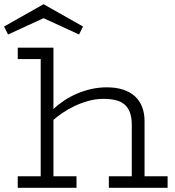

<svg xmlns="http://www.w3.org/2000/svg" viewBox="-62 -899 838 919"><path d="M22.9 -670.9H193.8V-377Q216.8 -398.9 245.1 -417.7Q273.4 -436.5 306.2 -450.7Q338.9 -464.8 375 -472.9Q411.1 -481 449.2 -481Q494.6 -481 528.6 -469.5Q562.5 -458 585 -437Q607.4 -416 618.7 -386Q629.9 -356 629.9 -318.8V-55.2H740.2V0H459V-55.2H568.8V-300.8Q568.8 -337.9 559.3 -362.1Q549.8 -386.2 532.2 -400.4Q514.6 -414.6 489.5 -420.2Q464.4 -425.8 433.1 -425.8Q396.5 -425.8 361.3 -416Q326.2 -406.2 295.2 -391.6Q264.2 -377 238 -359.1Q211.9 -341.3 193.8 -325.2V-55.2H304.2V0H22.9V-55.2H132.8V-616.2H22.9ZM316.4 -733.9 146.5 -812 -23.4 -733.9 -42.5 -772 146.5 -878.9 335.4 -772Z"/></svg>

Font: Stint Ultra Expanded
Style: Regular
Weight: 400
Width: 7
Designer: Astigmatic (AOETI)
Foundry: Astigmatic (AOETI)
Version: Version 1.000